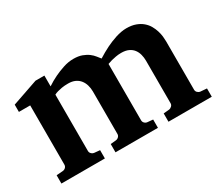

<svg xmlns="http://www.w3.org/2000/svg" viewBox="-92 -720 1089 941"><g transform="rotate(-30 453.0 -250.0)"><path d="M632.8 0V-46.9L664.1 -49.8Q672.9 -50.8 679.9 -57.4Q687 -64 687 -73.2V-314Q687 -332 682.6 -349.1Q678.2 -366.2 668.2 -379.4Q658.2 -392.6 641.6 -400.4Q625 -408.2 600.1 -408.2Q584 -408.2 569.6 -405.5Q555.2 -402.8 543.9 -399.9Q531.2 -396.5 520 -392.1V-73.2Q520 -64 526.4 -57.4Q532.7 -50.8 542 -49.8L573.2 -46.9V0H333V-46.9L363.8 -49.8Q373 -50.8 379.6 -57.4Q386.2 -64 386.2 -73.2V-314Q386.2 -332 381.3 -349.1Q376.5 -366.2 366.2 -379.4Q356 -392.6 339.6 -400.4Q323.2 -408.2 299.8 -408.2Q279.3 -408.2 263.9 -405.5Q248.5 -402.8 238.8 -399.9Q227.1 -396.5 219.2 -392.1V-73.2Q219.2 -64 226.1 -57.4Q232.9 -50.8 242.2 -49.8L272.9 -46.9V0H26.9V-46.9L64 -49.8Q73.2 -50.8 79.6 -57.4Q85.9 -64 85.9 -73.2V-408.2H22V-449.2L168.9 -500H219.2V-439Q244.6 -456.1 272 -469.2Q295.4 -480.5 324.5 -490.2Q353.5 -500 382.8 -500Q411.1 -500 431.2 -492.4Q451.2 -484.9 465.1 -474.4Q479 -463.9 488 -452.1Q497.1 -440.4 503.9 -432.1Q533.2 -450.7 563.5 -465.8Q576.7 -472.2 591.3 -478.3Q606 -484.4 621.3 -489.3Q636.7 -494.1 652.1 -497.1Q667.5 -500 682.1 -500Q712.4 -500 734.4 -491.9Q756.3 -483.9 771.7 -470.7Q787.1 -457.5 796.4 -441.2Q805.7 -424.8 811 -407.7Q816.4 -390.6 818.1 -374.8Q819.8 -358.9 819.8 -347.2V-73.2Q819.8 -64 826.4 -57.4Q833 -50.8 841.8 -49.8L877.9 -46.9V0Z"/></g></svg>

Font: Charis SIL Phon
Style: Bold
Weight: 700
Foundry: SIL International
Version: Version 5.000